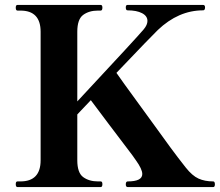

<svg xmlns="http://www.w3.org/2000/svg" viewBox="-20 -760 893 780"><path d="M853 -11Q853 0 846 0H499Q491 0 491 -11Q491 -23 499 -23Q558 -23 558 -53Q558 -73 532 -109Q526 -119 486.5 -170.5Q447 -222 421 -257L349 -353L310 -312L294 -295V-109Q294 -58 318 -40.5Q342 -23 378 -23H389Q396 -23 396 -12Q396 0 389 0H51Q44 0 44 -12Q44 -23 51 -23H63Q145 -23 145 -109V-631Q145 -717 63 -717H51Q44 -717 44 -729Q44 -740 51 -740H389Q396 -740 396 -729Q396 -717 389 -717H378Q342 -717 318 -699.5Q294 -682 294 -631V-348Q541 -613 564 -641Q579 -659 579 -675Q579 -695 557 -706.5Q535 -718 498 -718Q491 -718 491 -730Q491 -740 498 -740H805Q813 -740 813 -730Q813 -718 805 -718Q705 -718 621 -638Q596 -614 453 -464L487 -416Q524 -366 607 -251Q690 -136 703 -120Q708 -113 734.5 -79.5Q761 -46 786.5 -34.5Q812 -23 846 -23Q853 -23 853 -11Z"/></svg>

Font: Shippori Mincho ExtraBold
Style: Regular
Weight: 800
Designer: FONTDASU
Foundry: FONTDASU / Google Inc. / but / Adobe
Version: Version 3.110; ttfautohint (v1.8.3)